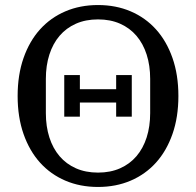

<svg xmlns="http://www.w3.org/2000/svg" viewBox="-20 -730 778 762"><path d="M235 -267V-432H297V-376H441V-432H503V-267H441V-323H297V-267ZM369 -45Q418 -45 456.5 -62Q495 -79 521.5 -110Q548 -141 562 -184.5Q576 -228 576 -281V-417Q576 -470 562 -513.5Q548 -557 521.5 -588Q495 -619 456.5 -636Q418 -653 369 -653Q320 -653 281.5 -636Q243 -619 216.5 -588Q190 -557 176 -513.5Q162 -470 162 -417V-281Q162 -228 176 -184.5Q190 -141 216.5 -110Q243 -79 281.5 -62Q320 -45 369 -45ZM369 12Q298 12 239.5 -13Q181 -38 139 -84.5Q97 -131 73.5 -198Q50 -265 50 -349Q50 -433 73.5 -500Q97 -567 139 -613.5Q181 -660 239.5 -685Q298 -710 369 -710Q440 -710 498.5 -685Q557 -660 599 -613.5Q641 -567 664.5 -500Q688 -433 688 -349Q688 -265 664.5 -198Q641 -131 599 -84.5Q557 -38 498.5 -13Q440 12 369 12Z"/></svg>

Font: IBM Plex Serif Text
Style: Regular
Weight: 450
Designer: Mike Abbink, Paul van der Laan, Pieter van Rosmalen
Foundry: Bold Monday
Version: Version 3.001